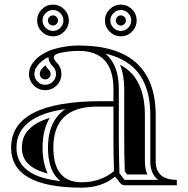

<svg xmlns="http://www.w3.org/2000/svg" viewBox="-20 -822 834 852"><path d="M483.5 -763.8Q469.7 -750 469.7 -731.2Q469.7 -712.4 483.5 -698.6Q497.3 -684.8 516.1 -684.8Q534.9 -684.8 548.7 -698.6Q562.5 -712.4 562.5 -731.2Q562.5 -750 548.7 -763.8Q534.9 -777.6 516.1 -777.6Q497.3 -777.6 483.5 -763.8ZM182.5 -763.8Q168.7 -750 168.7 -731.2Q168.7 -712.4 182.5 -698.6Q196.3 -684.8 215.1 -684.8Q233.9 -684.8 247.7 -698.6Q261.5 -712.4 261.5 -731.2Q261.5 -750 247.7 -763.8Q233.9 -777.6 215.1 -777.6Q196.3 -777.6 182.5 -763.8ZM500.4 -715.5Q493.7 -722.2 493.7 -731.2Q493.7 -740.2 500.4 -746.9Q507.1 -753.7 516.1 -753.7Q525.1 -753.7 531.9 -746.9Q538.6 -740.2 538.6 -731.2Q538.6 -722.2 531.9 -715.5Q525.1 -708.7 516.1 -708.7Q507.1 -708.7 500.4 -715.5ZM445.8 -731.2Q445.8 -760 466.6 -780.8Q487.3 -801.5 516.1 -801.5Q544.9 -801.5 565.7 -780.8Q586.4 -760 586.4 -731.2Q586.4 -702.4 565.7 -681.6Q544.9 -660.9 516.1 -660.9Q487.3 -660.9 466.6 -681.6Q445.8 -702.4 445.8 -731.2ZM199.3 -715.5Q192.6 -722.2 192.6 -731.2Q192.6 -740.2 199.3 -746.9Q206.1 -753.7 215.1 -753.7Q224.1 -753.7 230.8 -746.9Q237.5 -740.2 237.5 -731.2Q237.5 -722.2 230.8 -715.5Q224.1 -708.7 215.1 -708.7Q206.1 -708.7 199.3 -715.5ZM144.8 -731.2Q144.8 -760 165.5 -780.8Q186.3 -801.5 215.1 -801.5Q243.9 -801.5 264.6 -780.8Q285.4 -760 285.4 -731.2Q285.4 -702.4 264.6 -681.6Q243.9 -660.9 215.1 -660.9Q186.3 -660.9 165.5 -681.6Q144.8 -702.4 144.8 -731.2ZM483.4 -349.1H411.1Q216.8 -349.1 216.8 -167Q216.8 -13.2 342.8 -13.2Q426 -13.2 485.8 -62.5Q483.4 -135.3 483.4 -215.1ZM108.6 -493.9Q108.6 -519 123.8 -540.5Q156.5 -586.2 224.6 -605.5Q276.6 -620.1 328.6 -620.1Q670.9 -620.1 670.9 -309.6V-106Q670.9 -23.9 764.6 -23.9V0H530.3Q518.6 0 505.6 -19.5Q492.7 -39.1 488 -36.1Q429 10.7 342.8 10.7Q29.3 10.7 29.3 -167Q29.3 -373 430.7 -373H483.4V-426.8Q483.4 -596.2 328.6 -596.2Q287.1 -596.2 245.6 -586.9Q219 -581.1 219 -567.1Q219 -557.6 231.4 -544.4Q252.4 -523.9 252.4 -493.7Q252.4 -463.9 231.4 -442.9Q210.4 -421.9 180.7 -421.9Q150.9 -421.9 129.9 -442.9Q108.9 -463.9 108.6 -493.9ZM132.6 -493.9Q132.6 -473.9 146.7 -459.7Q160.6 -445.8 180.5 -445.8Q200.4 -445.8 214.5 -459.8Q228.5 -473.9 228.5 -493.7Q228.5 -513.9 214.4 -527.6Q201.4 -541.3 197.3 -553.7Q197 -554.7 196.7 -556.6Q196.3 -558.6 195.9 -561.8Q195.6 -564.9 195.1 -567.1V-569.1Q161.9 -553 143.3 -526.6Q132.6 -511.5 132.6 -493.9ZM248.3 -18.1Q241.2 -23.9 234.4 -31.2Q221.7 -44.9 212.8 -63Q203.9 -81.1 198.4 -107.8Q192.9 -134.5 192.9 -167Q192.9 -266.6 247.6 -319.8Q266.1 -337.6 271.5 -338.6Q215.8 -330.1 177.2 -316.4Q133.8 -300.8 106 -278.1Q78.1 -255.4 65.7 -228Q53.2 -200.7 53.2 -167Q53.2 -138.7 62.7 -115.5Q72.3 -92.3 93.8 -73Q115.2 -53.7 148.4 -40.5Q181.6 -27.8 230.7 -20.5ZM515.1 -46.9Q519 -42.5 525.6 -32.7Q530 -26.1 532.7 -23.9H681.4Q647 -51.5 647 -106V-309.6Q647 -352.3 640.4 -388.4Q633.8 -424.6 618.9 -456.7Q604 -488.8 581.1 -513.3Q558.1 -537.8 524.4 -556Q490.7 -574.2 447.3 -584.2Q507.3 -535.6 507.3 -426.8V-215.1Q507.3 -136 509.8 -63.2L510.3 -51.5ZM156.5 -494.1Q156.5 -504.2 162.8 -512.7Q170.4 -523.4 181.2 -532.2Q187.5 -521.5 197.3 -511Q204.6 -503.9 204.6 -493.7Q204.6 -483.6 197.6 -476.7Q190.7 -469.7 180.7 -469.7Q170.7 -469.7 163.8 -476.8Q156.5 -483.9 156.5 -494.1ZM200.9 -299.1Q168.9 -245.8 168.9 -167Q168.9 -132.1 175 -103Q181.2 -73.2 191.4 -52.5V-52.2Q172.4 -56.9 157.2 -63Q127.9 -74.5 109.6 -90.8Q92.3 -106.4 85 -124.5Q77.1 -143.3 77.1 -167Q77.1 -195.6 87.4 -218Q97.7 -240.2 121.1 -259.8Q145.8 -280 185.5 -293.9Q192.9 -296.6 200.9 -299.1ZM544.2 -47.9Q537.8 -56.9 533.7 -61.8V-64.2Q531.2 -136.5 531.2 -215.1V-426.8Q531.2 -490 512.2 -535.4L512.9 -534.9Q543.2 -518.6 563.6 -496.8Q584 -475.1 597.2 -446.5Q610.8 -417.2 616.7 -384.3Q623 -350.3 623 -309.6V-106Q623 -73.2 634 -47.9Z"/></svg>

Font: itsadzokeS01
Style: Regular
Weight: 600
Width: 6
Version: Version 0.46